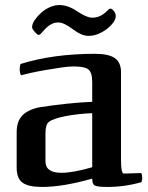

<svg xmlns="http://www.w3.org/2000/svg" viewBox="-20 -727 586 760"><path d="M540 -6Q474 13 405 13Q366 13 355.5 7.5Q345 2 345 -20Q229 13 147 13Q92 13 69 -4Q46 -21 46 -63V-203Q46 -246 67.5 -269Q89 -292 134 -302Q192 -311 244.5 -316.5Q297 -322 345 -324V-402Q345 -440 330 -452Q315 -464 271 -464Q252 -464 221 -459.5Q190 -455 158.5 -449.5Q127 -444 100 -438Q73 -432 63 -429Q58 -439 58 -454Q58 -467 62 -474Q191 -514 356 -514Q410 -514 434.5 -497Q459 -480 459 -441V-95Q459 -40 470 -40L539 -42Q543 -35 543 -23Q543 -15 540 -6ZM345 -65V-279Q318 -278 291 -275Q264 -272 240.5 -267.5Q217 -263 199 -257Q181 -251 173 -244Q160 -234 160 -199V-88Q160 -43 223 -43Q269 -43 345 -65ZM140 -592Q137 -589 133 -589Q129 -589 125.5 -592.5Q122 -596 117.5 -601Q113 -606 110 -611Q107 -616 107 -619Q107 -633 118 -648.5Q129 -664 143.5 -677Q158 -690 177 -698.5Q196 -707 215 -707Q249 -707 286 -682Q323 -657 346 -657Q377 -657 403 -683Q412 -693 417 -693Q423 -693 431 -683Q439 -673 438 -661Q438 -652 429.5 -639.5Q421 -627 406.5 -615Q392 -603 372 -594Q352 -585 330 -585Q303 -585 268 -611.5Q233 -638 211 -638Q197 -638 186.5 -633Q176 -628 167.5 -620.5Q159 -613 152.5 -605.5Q146 -598 140 -592Z"/></svg>

Font: Federant
Style: Medium
Weight: 500
Designer: Cyreal (www.cyreal.org)
Foundry: Cyreal (www.cyreal.org)
Version: Version 1.010